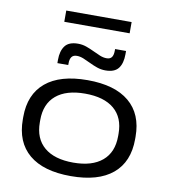

<svg xmlns="http://www.w3.org/2000/svg" viewBox="-91 -910 885 1001"><g transform="rotate(10 351.0 -409.0)"><path d="M178.5 -772V-831.5H524.5V-772ZM351 14.5Q206 14.5 130 -49.2Q54 -113 54 -233.5V-246.5Q54 -366 130.2 -429.8Q206.5 -493.5 351.5 -493.5Q496 -493.5 572.2 -429.8Q648.5 -366 648.5 -246.5V-233.5Q648.5 -113 572.2 -49.2Q496 14.5 351 14.5ZM351.5 -57Q451 -57 504.8 -102.5Q558.5 -148 558.5 -233.5V-246.5Q558.5 -331.5 505 -376.8Q451.5 -422 351 -422Q251.5 -422 197.8 -376.8Q144 -331.5 144 -246.5V-233.5Q144 -148 197.8 -102.5Q251.5 -57 351.5 -57ZM433 -559.5Q410 -559.5 388.5 -567Q367 -574.5 347.8 -584Q328.5 -593.5 310 -601Q291.5 -608.5 274.5 -608.5Q255.5 -608.5 246.8 -596.8Q238 -585 238 -562V-553.5H180.5V-571Q180.5 -618 200.8 -645Q221 -672 269.5 -672Q293 -672 314 -664.5Q335 -657 354.8 -647.5Q374.5 -638 392.8 -630.5Q411 -623 428.5 -623Q447.5 -623 455.8 -634.8Q464 -646.5 464 -669.5V-678H522V-660.5Q522 -612.5 501.8 -586Q481.5 -559.5 433 -559.5Z"/></g></svg>

Font: Anek Latin Expanded
Style: Regular
Weight: 400
Width: 7
Designer: Yesha Goshar
Foundry: Ek Type
Version: Version 1.003